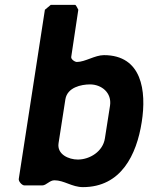

<svg xmlns="http://www.w3.org/2000/svg" viewBox="-20 -760 608 787"><path d="M288 -740H188L164 -720L57 -27C55 -17 70 0 80 0H153C170 0 183 -21 203 -21C243 -21 275 7 320 7C476 7 540 -125 561 -260C581 -387 562 -534 406 -534C369 -534 329 -506 295 -506C287 -506 270 -517 272 -527L301 -720C300 -721 292 -740 288 -740ZM349 -414C396 -414 439 -380 431 -327L410 -193C402 -139 348 -106 299 -106C262 -106 213 -127 220 -173L248 -353C256 -402 313 -414 349 -414Z"/></svg>

Font: Asimov Print
Style: CIt
Weight: 500
Designer: Google
Version: Version 2.000980: 2014